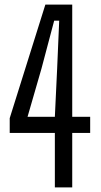

<svg xmlns="http://www.w3.org/2000/svg" viewBox="-20 -820 440 840"><path d="M220 0V-238.5H22.5V-303L178.5 -800H296V-309H374.5V-238.5H296V0ZM100.5 -309H220L230 -520L239 -729.5H217L161.5 -520Z"/></svg>

Font: Big Shoulders Text Thin
Style: Regular
Weight: 400
Version: Version 2.002